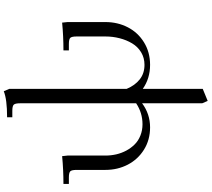

<svg xmlns="http://www.w3.org/2000/svg" viewBox="-70 -716 1089 988"><g transform="rotate(-90 474.0 -221.5)"><path d="M22 -411.1V-439Q94.7 -439 165 -445.8L168 -418V-223.1Q168 -194.3 174.3 -167Q180.7 -139.6 193.8 -115.2Q207 -90.8 225.6 -72.3Q244.1 -53.7 271 -43Q297.9 -32.2 329.1 -32.2Q387.7 -32.2 437 -64.9V-662.1Q437 -687 429.9 -694.6Q422.9 -702.1 397.9 -702.1H365.2V-729Q457 -729 499 -746.1L511.2 -717.8V-113.8Q528.8 -71.3 559.8 -46.6Q590.8 -22 634.8 -22Q670.9 -22 699.5 -39.3Q728 -56.6 745.4 -85.7Q762.7 -114.7 771.7 -149.9Q780.8 -185.1 780.8 -223.1V-371.1Q780.8 -396.5 773.7 -403.8Q766.6 -411.1 742.2 -411.1H709V-439Q782.2 -439 852.1 -445.8L855 -418V-223.1Q855 -160.2 828.1 -107.9Q801.3 -55.7 750.5 -24.4Q699.7 6.8 634.8 6.8Q564.9 6.8 511.2 -30.8V277.8L449.2 303.2L437 274.9V-34.2Q381.8 6.8 313 6.8Q249 6.8 198.7 -24.4Q148.4 -55.7 121.3 -107.9Q94.2 -160.2 94.2 -223.1V-371.1Q94.2 -396 87.2 -403.6Q80.1 -411.1 55.2 -411.1Z"/></g></svg>

Font: Dihjauti
Style: Regular
Weight: 400
Designer: T. Christopher White
Version: Version 3.0.0